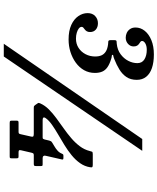

<svg xmlns="http://www.w3.org/2000/svg" viewBox="73 -876 853 1040"><g transform="rotate(90 500.0 -356.5)"><path d="M733.5 -700 217.5 50H286.5L797.5 -700ZM838 -19Q838 -26.5 835.8 -28.2Q833.5 -30 826.5 -30H806.5Q797.5 -30 795 -32.5Q792.5 -35 794.5 -43.5L807.5 -99.5Q809.5 -107.5 811.8 -110Q814 -112.5 822 -112.5H867.5Q876 -112.5 878 -115Q880 -117.5 880 -125.5V-149.5Q880 -156.5 878.5 -158.5Q877 -160.5 870 -160.5H837.5Q829 -160.5 825.8 -164.5Q822.5 -168.5 824 -176L844 -263.5Q845.5 -269.5 843.5 -271.2Q841.5 -273 835 -273H824Q818 -273 816 -270.5Q814 -268 812.5 -264Q807 -250.5 796.2 -241Q785.5 -231.5 773.8 -224.8Q762 -218 753.5 -212.5Q748 -209 746.2 -206.8Q744.5 -204.5 742 -196.5L736 -171Q734 -165.5 732.5 -163Q731 -160.5 724.5 -160.5H632Q622 -160.5 618.8 -163.2Q615.5 -166 616.8 -170Q618 -174 621.5 -178.5Q634 -195.5 657 -211.5Q680 -227.5 708.2 -244Q736.5 -260.5 766 -278.5Q795.5 -296.5 821.2 -317.5Q847 -338.5 864.5 -363.5Q882 -388.5 886.5 -418Q888 -427.5 885 -429.8Q882 -432 872 -432H815Q804 -432 802.2 -428Q800.5 -424 798.5 -415.5Q791 -386 772.2 -361.2Q753.5 -336.5 728.2 -315Q703 -293.5 675 -273.8Q647 -254 620.5 -234.5Q594 -215 573 -194Q552 -173 541 -148.5Q538.5 -143 538 -140.2Q537.5 -137.5 540.5 -133L549.5 -120Q552.5 -116 554.8 -114.2Q557 -112.5 565.5 -112.5H705Q714.5 -112.5 718.5 -110.2Q722.5 -108 720.5 -99L707.5 -41.5Q706 -34.5 703.5 -32.2Q701 -30 693.5 -30H645Q638.5 -30 636.2 -27.8Q634 -25.5 634 -18.5V6Q634 14 636.5 16Q639 18 647.5 18H827Q833.5 18 835.8 16.5Q838 15 838 8.5ZM51.5 -404Q51.5 -377.5 67.8 -353.8Q84 -330 115.8 -315.5Q147.5 -301 194.5 -301Q230 -301 262.2 -311.2Q294.5 -321.5 320.2 -340.2Q346 -359 360.8 -385.2Q375.5 -411.5 375.5 -443.5Q375.5 -467 368.2 -483.5Q361 -500 344.5 -511.5Q328 -523 300.5 -531.5Q290 -535 283.8 -535Q277.5 -535 277.5 -539Q277.5 -543 282.8 -543.2Q288 -543.5 301.5 -549Q331 -560.5 356.5 -576Q382 -591.5 397.5 -614.2Q413 -637 413 -670.5Q413 -700.5 396.5 -721.2Q380 -742 349 -752.5Q318 -763 275.5 -763Q231 -763 198.2 -749.5Q165.5 -736 147.5 -713.5Q129.5 -691 129.5 -663.5Q129.5 -646 137.8 -634Q146 -622 158.5 -616.2Q171 -610.5 184.5 -610.5Q204.5 -610.5 218.2 -623Q232 -635.5 232 -653Q232 -665 227.8 -672Q223.5 -679 217.5 -683Q211.5 -687 207 -690.2Q202.5 -693.5 202.5 -699Q202.5 -709 216 -716.8Q229.5 -724.5 250 -724.5Q281.5 -724.5 302 -711.8Q322.5 -699 322.5 -673.5Q322.5 -648.5 310 -624.2Q297.5 -600 274.2 -582.8Q251 -565.5 218 -562Q212.5 -561 208 -561.2Q203.5 -561.5 200.8 -559.5Q198 -557.5 198 -550V-527.5Q198 -520 201 -517.8Q204 -515.5 208.8 -515.8Q213.5 -516 219.5 -515Q244.5 -512 259 -503Q273.5 -494 280 -479.8Q286.5 -465.5 286.5 -445Q286.5 -416.5 274 -392.8Q261.5 -369 239.8 -355Q218 -341 190 -341Q172 -341 157.2 -345.5Q142.5 -350 134.2 -356.8Q126 -363.5 126 -372Q126 -377 130.2 -380.8Q134.5 -384.5 140.2 -388.8Q146 -393 150 -399.8Q154 -406.5 154 -417.5Q154 -437 140.8 -448.5Q127.5 -460 106.5 -460Q83.5 -460 67.5 -445Q51.5 -430 51.5 -404Z"/></g></svg>

Font: Besley
Style: Bold Italic
Weight: 700
Italic angle: -13°
Designer: Owen Earl
Foundry: indestructible type*
Version: Version 2.001